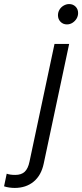

<svg xmlns="http://www.w3.org/2000/svg" viewBox="-152 -717 404 944"><path d="M177 -597Q158 -597 145.5 -610Q133 -623 133 -642Q133 -657 140.5 -669.5Q148 -682 161 -689.5Q174 -697 188 -697Q207 -697 219.5 -684.5Q232 -672 232 -653Q232 -638 224.5 -625.5Q217 -613 204.5 -605Q192 -597 177 -597ZM-80 207Q-92 207 -106.5 205Q-121 203 -132 199L-119 137Q-111 140 -100.5 141.5Q-90 143 -77 143Q-47 143 -30.5 127.5Q-14 112 -7 78L116 -501H188L63 87Q51 145 13.5 176Q-24 207 -80 207Z"/></svg>

Font: Red Hat Display VF
Style: Italic
Weight: 300
Italic angle: -12°
Designer: Pentagram, MCKL
Foundry: Pentagram, MCKL
Version: Version 1.010